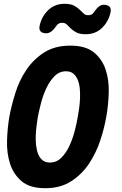

<svg xmlns="http://www.w3.org/2000/svg" viewBox="-20 -980 640 1010"><path d="M242 -125Q278 -125 303.5 -151Q329 -177 346 -214.5Q363 -252 373.5 -293Q384 -334 389 -365Q393 -386 396.5 -411.5Q400 -437 401 -464Q402 -491 399.5 -516Q397 -541 388.5 -561Q380 -581 365.5 -593Q351 -605 327 -605Q292 -605 266.5 -579Q241 -553 223.5 -515.5Q206 -478 195.5 -437Q185 -396 179 -365Q176 -345 172.5 -319Q169 -293 168 -266.5Q167 -240 170 -214.5Q173 -189 181 -169Q189 -149 204 -137Q219 -125 242 -125ZM218 10Q137 10 94 -26.5Q51 -63 33 -118.5Q15 -174 17 -240Q19 -306 29 -365Q40 -424 60.5 -490Q81 -556 118 -611.5Q155 -667 211.5 -703.5Q268 -740 350 -740Q431 -740 474.5 -704Q518 -668 536 -613Q554 -558 552 -493Q550 -428 540 -371Q530 -310 508 -243Q486 -176 448.5 -119.5Q411 -63 354.5 -26.5Q298 10 218 10ZM279 -847Q263 -824 250 -814.5Q237 -805 224 -805Q202 -805 193 -815.5Q184 -826 189 -847Q200 -895 234.5 -927.5Q269 -960 319 -960Q351 -960 369 -950.5Q387 -941 398 -930L419 -910Q428 -900 444 -900Q454 -900 461 -903.5Q468 -907 472 -913Q488 -936 500 -945.5Q512 -955 525 -955Q547 -955 556.5 -944.5Q566 -934 561 -913Q550 -865 516 -832.5Q482 -800 431 -800Q399 -800 381.5 -809.5Q364 -819 352.5 -830Q341 -841 332 -850.5Q323 -860 307 -860Q297 -860 290 -856.5Q283 -853 279 -847Z"/></svg>

Font: Maple Mono ExtraBold
Style: Italic
Weight: 800
Italic angle: -10°
Monospace: yes
Designer: subframe7536
Version: Version 7.200